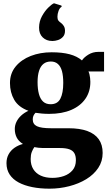

<svg xmlns="http://www.w3.org/2000/svg" viewBox="-20 -872 658 1155"><path d="M277.5 263Q221 263 173.8 253.5Q126.5 244 92 225.5Q57.5 207 38.2 178Q19 149 19 109.5Q19 79.5 31.8 56.2Q44.5 33 67 17.2Q89.5 1.5 118 -6Q92 -22 80.5 -44.8Q69 -67.5 69 -96Q69 -118.5 79 -139.2Q89 -160 107.5 -177Q126 -194 151 -205.5Q91 -227.5 65.5 -271.8Q40 -316 40 -372.5Q40 -430.5 74.2 -472Q108.5 -513.5 165.2 -535.5Q222 -557.5 290.5 -557.5Q354.5 -557.5 399.2 -545.5Q444 -533.5 473 -508.5Q484.5 -526.5 511.2 -543.2Q538 -560 572.5 -560H606V-442H512Q516 -435 518.2 -424.5Q520.5 -414 522 -402.8Q523.5 -391.5 523.5 -380.5Q524 -322 494.2 -278.5Q464.5 -235 409 -211Q353.5 -187 276 -187Q253.5 -187 232.2 -188.8Q211 -190.5 193.5 -193.5Q185 -184.5 181 -175.2Q177 -166 177 -153.5Q177 -125 202 -112.8Q227 -100.5 288.5 -100.5H392.5Q459.5 -100.5 505 -84Q550.5 -67.5 574 -34.5Q597.5 -1.5 597.5 48Q597.5 98.5 571 138.2Q544.5 178 499 205.8Q453.5 233.5 396.2 248.2Q339 263 277.5 263ZM295.5 198Q332.5 198 364.5 186.8Q396.5 175.5 416.5 152Q436.5 128.5 436.5 91.5Q436.5 65.5 427.2 49.5Q418 33.5 397 26Q376 18.5 341.5 18.5H239Q224.5 18.5 211 16.8Q197.5 15 186.5 13Q178 25 171.2 42.2Q164.5 59.5 164.5 84.5Q164.5 120 180.2 145.5Q196 171 225.2 184.5Q254.5 198 295.5 198ZM284.5 -245Q326 -245 343.2 -278.5Q360.5 -312 360.5 -373.5Q360.5 -415.5 352.8 -444Q345 -472.5 328.2 -487.2Q311.5 -502 286 -502Q259.5 -502 241.8 -488Q224 -474 215 -446.2Q206 -418.5 206 -377.5Q206 -337 214 -307Q222 -277 239.2 -261Q256.5 -245 284.5 -245ZM293.5 -625.5Q259.5 -625.5 237 -647Q214.5 -668.5 215 -707Q215.5 -743.5 232.2 -774.2Q249 -805 270 -825.8Q291 -846.5 304 -852H306L349.5 -838.5L351 -831.5Q339 -825 332.2 -806.5Q325.5 -788 325.5 -771Q325.5 -755.5 331.5 -748Q337.5 -740.5 347 -734Q356 -727.5 363.5 -716Q371 -704.5 371 -686.5Q371 -664 358.8 -650.5Q346.5 -637 329.2 -631.2Q312 -625.5 297 -625.5Z"/></svg>

Font: Merriweather 48pt Black
Style: Regular
Weight: 900
Version: Version 2.100